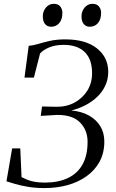

<svg xmlns="http://www.w3.org/2000/svg" viewBox="-20 -952 594 980"><path d="M207.5 8Q162 8 124.2 1.8Q86.5 -4.5 58.2 -12.8Q30 -21 13 -26.5L42 -194.5H83.5L90 -48Q101.5 -42 116.8 -35.5Q132 -29 154.5 -24.5Q177 -20 209 -20Q276.5 -20 325.5 -42.8Q374.5 -65.5 400.8 -111.8Q427 -158 427 -228.5Q427 -287 389.2 -326.2Q351.5 -365.5 273 -365.5L188 -360.5L194.5 -408.5L266 -407Q318.5 -406 360 -428.2Q401.5 -450.5 425.8 -489.5Q450 -528.5 450 -578Q450 -650 412.2 -686.5Q374.5 -723 305 -723Q261.5 -723 230.5 -709.8Q199.5 -696.5 184.5 -679L153 -556H105L126.5 -718Q150 -720 176 -728Q202 -736 235.5 -743.5Q269 -751 314 -751Q417.5 -751 475 -705Q532.5 -659 532.5 -585.5Q532.5 -548 518 -516.2Q503.5 -484.5 477.8 -459.2Q452 -434 417.8 -416Q383.5 -398 344.5 -388Q395.5 -383.5 433.2 -362.8Q471 -342 491.8 -308.2Q512.5 -274.5 512.5 -229.5Q512.5 -171.5 488.5 -127.2Q464.5 -83 422.2 -52.8Q380 -22.5 325 -7.2Q270 8 207.5 8ZM240.5 -815.5Q222 -815.5 210.2 -829Q198.5 -842.5 198.5 -869Q198.5 -894 214.2 -913.2Q230 -932.5 255 -932.5Q276.5 -932.5 287.5 -919Q298.5 -905.5 298.5 -886.5Q298.5 -853 282.5 -834.2Q266.5 -815.5 240.5 -815.5ZM438 -815.5Q419.5 -815.5 407.8 -829Q396 -842.5 396 -869Q396 -894 411.8 -913.2Q427.5 -932.5 452.5 -932.5Q474 -932.5 485 -919Q496 -905.5 496 -886.5Q496 -853 480 -834.2Q464 -815.5 438 -815.5Z"/></svg>

Font: Merriweather 144pt Light
Style: Italic
Weight: 300
Italic angle: -7.8°
Version: Version 2.101